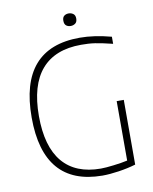

<svg xmlns="http://www.w3.org/2000/svg" viewBox="-96 -961 830 1040"><g transform="rotate(-10 319.0 -440.5)"><path d="M354 -820Q339 -820 329 -828Q319 -836 319 -855Q319 -873 329 -881Q339 -889 354 -889Q368 -889 379 -881Q390 -873 390 -855Q390 -836 379 -828Q368 -820 354 -820ZM382 8Q59 6 59 -368Q59 -749 390 -749Q469 -749 563 -724V-685Q534 -692 511 -697Q488 -702 468 -705Q448 -708 429.5 -709Q411 -710 391 -710Q247 -710 173 -624.5Q99 -539 99 -369Q99 -201 170.5 -116Q242 -31 381 -31Q394 -31 412.5 -32.5Q431 -34 451 -36.5Q471 -39 491 -42Q511 -45 528 -49V-376H567V-20Q523 -7 472.5 0.5Q422 8 382 8Z"/></g></svg>

Font: Encode Sans Normal
Style: Thin
Weight: 100
Designer: Pablo Impallari, Andres Torresi
Foundry: Pablo Impallari, Andres Torresi
Version: Version 1.000; ttfautohint (v1.00) -l 8 -r 50 -G 200 -x 14 -